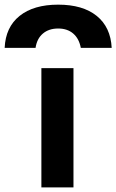

<svg xmlns="http://www.w3.org/2000/svg" viewBox="-104 -817 507 837"><path d="M149.6 -796.7Q257 -796.7 317.6 -747.7Q378.3 -698.7 382.9 -608.3H248.3Q240.7 -648.7 215.2 -670.7Q189.6 -692.7 149.6 -692.7Q109 -692.7 83 -670.7Q57 -648.7 51 -608.3H-83.7Q-79.7 -698.7 -18.5 -747.7Q42.7 -796.7 149.6 -796.7ZM76.4 0V-520H216.3V0Z"/></svg>

Font: M PLUS 1 Thin
Style: Regular
Weight: 100
Designer: Coji Morishita
Foundry: UNDERFOREST DESIGN
Version: Version 1.001